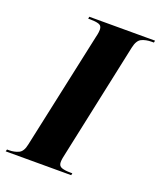

<svg xmlns="http://www.w3.org/2000/svg" viewBox="-179 -799 739 884"><g transform="rotate(20 191.0 -357.0)"><path d="M-45 0 -42 -10H-32Q-7 -10 14 -19.5Q35 -29 42 -65L165 -636Q169 -652 170 -661Q171 -670 171 -674Q171 -694 155 -699Q139 -704 113 -704H103L105 -714H427L425 -704H414Q387 -704 366 -694.5Q345 -685 337 -647L218 -89Q214 -72 212 -60.5Q210 -49 210 -40Q210 -21 226 -15.5Q242 -10 267 -10H278L276 0Z"/></g></svg>

Font: Noto Serif Display ExtraCondensed Black
Style: Italic
Weight: 900
Width: 2
Italic angle: -12°
Designer: Monotype Design Team
Foundry: Monotype Imaging Inc.
Version: Version 2.009